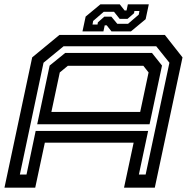

<svg xmlns="http://www.w3.org/2000/svg" viewBox="-30 -860 868 880"><path d="M-9.5 0 117.5 -597 242.5 -700H725.5L806.5 -597L679.5 0H538.5L582.5 -206H175.5L131.5 0ZM61 -60H91.5L133.5 -260H649L606.5 -60H637.5L746.5 -572.5L686 -648H261.5L169.5 -572.5ZM140.5 -290.5 197.5 -559.5 269 -617.5H666.5L712.5 -559.5L655.5 -290.5ZM205.5 -347H612.5L651 -528L627 -558.5H281L244 -528ZM348 -716 362.5 -784 430 -840H519L541 -812H550L556 -840H652L637.5 -772L570 -716H481L459 -744H450L444 -716ZM394 -747.5H417L418.5 -757.5L448 -783.5H480.5L507.5 -751H557L606 -793L609 -809.5H586L584.5 -799.5L554.5 -773.5H518.5L492.5 -806H445.5L397 -764Z"/></svg>

Font: Tourney Expanded SemiBold
Style: Italic
Weight: 600
Width: 7
Italic angle: -12°
Designer: Tyler Finck
Foundry: Etcetera Type Co
Version: Version 1.010; ttfautohint (v1.8.3)